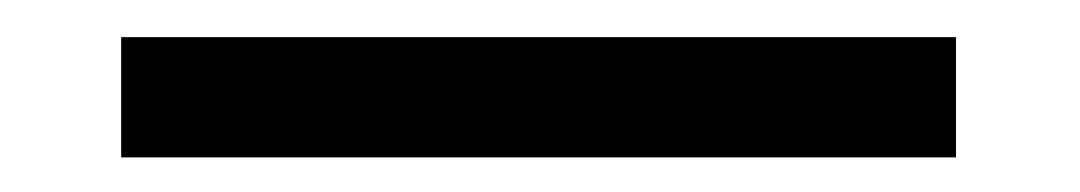

<svg xmlns="http://www.w3.org/2000/svg" viewBox="-20 -416 596 106"><path d="M46.9 -329.1V-395.5H507.8V-329.1Z"/></svg>

Font: Batunionen A1
Style: Regular
Weight: 400
Designer: HanYang I&C Co.,Ltd.
Foundry: HanYang I&C Co.,Ltd.
Version: Version 2.50; ttfautohint (v1.6)